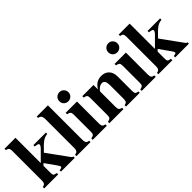

<svg xmlns="http://www.w3.org/2000/svg" viewBox="94 -1503 2314 2314"><g transform="rotate(-45 1251.0 -345.5)"><path d="M543 0V-24C532 -24 527 -27 518 -39L324 -307C424 -412 450 -430 513 -438V-461H299V-438L323 -434C349 -430 358 -424 358 -411C358 -402 348 -384 337 -373L209 -245V-676H22V-652C56 -649 70 -632 70 -594V-84C70 -45 55 -27 22 -24V0H261V-24C214 -31 209 -37 209 -84V-198L232 -222L327 -88C345 -63 351 -51 351 -43C351 -31 337 -25 309 -24V0Z M812 0V-24C779 -25 762 -41 762 -87V-676H571V-652C606 -649 623 -624 623 -587V-87C623 -43 606 -27 572 -24V0Z M1090 0V-24C1055 -29 1042 -42 1042 -85V-461H849V-437C893 -428 903 -418 903 -373V-88C903 -42 896 -35 850 -24V0ZM1049 -613C1049 -656 1015 -691 973 -691C928 -691 894 -657 894 -613C894 -569 927 -536 971 -536C1015 -536 1049 -569 1049 -613Z M1651 0V-24C1612 -27 1602 -39 1602 -84V-331C1602 -418 1549 -473 1467 -473C1407 -473 1359 -446 1325 -386H1324V-461H1133V-437C1177 -430 1186 -419 1186 -376V-87C1186 -45 1178 -33 1133 -24V0H1373V-24C1336 -29 1325 -47 1325 -84V-348C1325 -352 1332 -362 1342 -372C1364 -394 1388 -406 1412 -406C1446 -406 1463 -377 1463 -321V-84C1463 -44 1451 -28 1417 -24V0Z M1924 0V-24C1889 -29 1876 -42 1876 -85V-461H1683V-437C1727 -428 1737 -418 1737 -373V-88C1737 -42 1730 -35 1684 -24V0ZM1883 -613C1883 -656 1849 -691 1807 -691C1762 -691 1728 -657 1728 -613C1728 -569 1761 -536 1805 -536C1849 -536 1883 -569 1883 -613Z M2489 0V-24C2478 -24 2473 -27 2464 -39L2270 -307C2370 -412 2396 -430 2459 -438V-461H2245V-438L2269 -434C2295 -430 2304 -424 2304 -411C2304 -402 2294 -384 2283 -373L2155 -245V-676H1968V-652C2002 -649 2016 -632 2016 -594V-84C2016 -45 2001 -27 1968 -24V0H2207V-24C2160 -31 2155 -37 2155 -84V-198L2178 -222L2273 -88C2291 -63 2297 -51 2297 -43C2297 -31 2283 -25 2255 -24V0Z"/></g></svg>

Font: XITS Math
Style: Bold
Weight: 700
Designer: MicroPress Inc., with final additions and corrections provided by Coen Hoffman, Elsevier (retired)
Version: Version 1.302